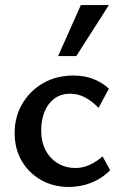

<svg xmlns="http://www.w3.org/2000/svg" viewBox="-20 -729 483 760"><path d="M253 11Q191 11 142.5 -16.5Q94 -44 66 -92Q38 -140 38 -202Q38 -268 69 -319.5Q100 -371 152 -400.5Q204 -430 271 -430Q314 -430 349 -416.5Q384 -403 411 -378L370 -302Q344 -329 316.5 -343.5Q289 -358 258 -358Q221 -358 195 -338.5Q169 -319 156 -286Q143 -253 143 -213Q143 -167 161 -133.5Q179 -100 210 -82Q241 -64 279 -64Q307 -64 334 -76Q361 -88 386 -110L416 -55Q391 -30 362.5 -15.5Q334 -1 306.5 5Q279 11 253 11ZM210 -507 300 -709H411L282 -507Z"/></svg>

Font: Ysabeau Office SemiBold
Style: Regular
Weight: 600
Designer: Christian Thalmann (Catharsis Fonts)
Version: Version 2.001;gftools[0.9.30]; featfreeze: tnum,lnum,ss02